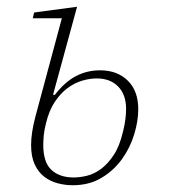

<svg xmlns="http://www.w3.org/2000/svg" viewBox="-20 -536 501 568"><path d="M195 12Q172 12 150 6Q128 0 110.5 -13.5Q93 -27 82.5 -50Q72 -73 72 -107Q72 -143 85 -192L163 -482H77L81 -499L208 -516L137 -256L142 -255Q171 -293 204 -310.5Q237 -328 276 -328Q327 -328 358 -297.5Q389 -267 389 -213Q389 -178 377 -138.5Q365 -99 341 -65.5Q317 -32 280.5 -10Q244 12 195 12ZM198 -11Q216 -11 237 -16Q258 -21 278.5 -36Q299 -51 316.5 -77.5Q334 -104 344 -147Q349 -167 351 -183.5Q353 -200 353 -214Q353 -256 329.5 -280Q306 -304 266 -304Q246 -304 223.5 -297.5Q201 -291 180 -275.5Q159 -260 142 -234.5Q125 -209 116 -171Q111 -152 109.5 -136Q108 -120 108 -107Q108 -56 132 -33.5Q156 -11 198 -11Z"/></svg>

Font: IBM Plex Serif ExtraLight
Style: Italic
Weight: 200
Italic angle: -14°
Designer: Mike Abbink, Paul van der Laan, Pieter van Rosmalen
Foundry: Bold Monday
Version: Version 2.5